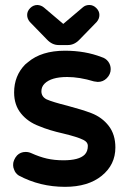

<svg xmlns="http://www.w3.org/2000/svg" viewBox="-20 -721 509 763"><path d="M98.6 -633.8Q87.9 -646.5 87.9 -661.6Q87.9 -676.8 100.1 -689Q112.3 -701.2 128.9 -701.2Q143.6 -700.2 154.3 -691.4L231.4 -626L308.6 -691.4Q319.3 -701.2 335 -701.2Q350.6 -701.2 362.8 -689Q375 -676.8 375 -661.6Q375 -646.5 364.3 -633.8L295.9 -563.5Q275.4 -542 250 -542H212.9Q187.5 -542 167 -563.5ZM36.1 -46.9Q32.2 -55.7 32.2 -63.5Q32.2 -71.3 33.2 -76.2Q34.2 -81.1 36.1 -85Q40 -94.7 47.9 -103.5Q61.5 -117.2 82 -117.2Q93.8 -117.2 104.5 -112.3Q136.7 -97.7 166.5 -90.8Q196.3 -84 232.4 -84Q293.9 -84 316.4 -106.4Q329.1 -119.1 329.1 -141.6Q329.1 -156.2 311.5 -165Q288.1 -176.8 231.4 -190.4Q174.8 -203.1 135.7 -219.7Q90.8 -236.3 63.5 -270Q36.1 -303.7 36.1 -353.5Q36.1 -419.9 80.1 -464.8L90.8 -473.6Q144.5 -519.5 238.3 -519.5Q318.4 -519.5 383.8 -494.1Q400.4 -489.3 410.2 -476.1Q419.9 -462.9 419.9 -446.3Q419.9 -425.8 404.3 -410.2Q389.6 -395.5 369.1 -395.5H368.2L353.5 -397.5Q295.9 -415 247.1 -415Q183.6 -415 157.2 -388.7Q144.5 -376 144.5 -358.4Q144.5 -336.9 165 -326.2Q189.5 -315.4 248 -300.8Q306.6 -285.2 342.8 -271.5Q385.7 -254.9 412.1 -220.7Q438.5 -186.5 438.5 -134.8Q438.5 -66.4 384.3 -22.5Q330.1 21.5 238.3 21.5Q138.7 21.5 54.7 -23.4Q41 -32.2 36.1 -46.9Z"/></svg>

Font: FakePearl
Style: SemiBold
Weight: 400
Version: Version 1.2